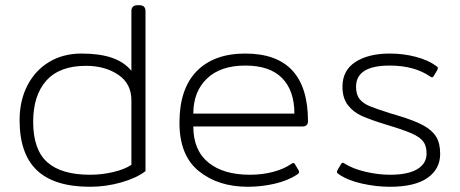

<svg xmlns="http://www.w3.org/2000/svg" viewBox="-20 -700 1760 735"><path d="M55 -240Q55 -315 85 -373Q115 -431 168.5 -463Q222 -495 292 -495Q361 -495 408 -479Q455 -463 483 -429V-657Q483 -680 506 -680H514Q537 -680 537 -657V-45Q504 -19 445 -2Q386 15 325 15Q188 15 121.5 -48Q55 -111 55 -240ZM483 -69V-316Q483 -380 432.5 -414Q382 -448 309 -448Q208 -448 157.5 -391.5Q107 -335 107 -234Q107 -127 161 -79Q215 -31 325 -31Q370 -31 414 -41.5Q458 -52 483 -69Z M667 -230Q667 -360 733 -427.5Q799 -495 919 -495Q1159 -495 1159 -236Q1159 -227 1154 -221.5Q1149 -216 1139 -216H720Q720 -125 777.5 -78Q835 -31 937 -31Q984 -31 1025.5 -42Q1067 -53 1096 -73Q1100 -76 1103 -76Q1107 -76 1110 -70L1123 -48Q1125 -45 1125 -41Q1125 -37 1118 -32Q1081 -8 1030.5 3.5Q980 15 929 15Q815 15 741 -45Q667 -105 667 -230ZM1107 -265Q1107 -353 1060 -401Q1013 -449 919 -449Q824 -449 772 -399Q720 -349 720 -265Z M1277 -33Q1271 -37 1270 -40Q1269 -43 1272 -49L1285 -71Q1288 -77 1292 -77Q1294 -77 1299 -74Q1330 -54 1379 -42.5Q1428 -31 1473 -31Q1542 -31 1577.5 -52.5Q1613 -74 1613 -112Q1613 -141 1600.5 -158Q1588 -175 1556.5 -189Q1525 -203 1458 -223Q1399 -241 1365.5 -256Q1332 -271 1311.5 -298Q1291 -325 1291 -368Q1291 -431 1341 -463Q1391 -495 1472 -495Q1524 -495 1571.5 -482.5Q1619 -470 1649 -448Q1655 -444 1656 -441Q1657 -438 1654 -432L1641 -410Q1638 -404 1634 -404Q1631 -404 1627 -407Q1566 -449 1472 -449Q1343 -449 1343 -368Q1343 -338 1356.5 -321Q1370 -304 1395.5 -293.5Q1421 -283 1478 -265Q1487 -263 1505 -257Q1568 -238 1601.5 -219.5Q1635 -201 1650 -176Q1665 -151 1665 -111Q1665 -53 1616.5 -19Q1568 15 1473 15Q1421 15 1366.5 3Q1312 -9 1277 -33Z"/></svg>

Font: Mitr ExtraLight
Style: Regular
Weight: 250
Designer: Thanarat Vachiruckul
Foundry: Cadson Demak Co.,Ltd.
Version: Version 1.000